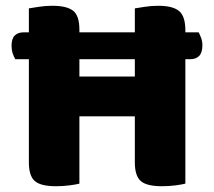

<svg xmlns="http://www.w3.org/2000/svg" viewBox="-20 -637 741 665"><path d="M255 -1Q244 2 221 5Q198 8 174 8Q121 8 100.5 -10Q80 -28 80 -75V-432H33Q28 -440 24 -452Q20 -464 20 -478Q20 -503 31 -514Q42 -525 62 -525H80V-608Q92 -610 115 -613.5Q138 -617 161 -617Q211 -617 233 -600Q255 -583 255 -534V-525H447V-608Q459 -610 482 -613.5Q505 -617 528 -617Q578 -617 600 -599Q622 -581 622 -532V-525H668Q672 -518 676.5 -506Q681 -494 681 -480Q681 -455 670 -443.5Q659 -432 639 -432H622V-1Q611 2 588 5Q565 8 541 8Q488 8 467.5 -10Q447 -28 447 -75V-234H255ZM447 -372V-432H255V-372Z"/></svg>

Font: Baloo Tammudu 2 ExtraBold
Style: Regular
Weight: 800
Designer: Maithili Shingre, Omkar Shende and Ek Type
Foundry: Ek Type
Version: Version 1.640;hotconv 1.0.111;makeotfexe 2.5.65597; ttfautoh